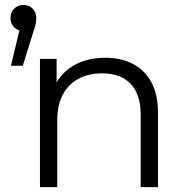

<svg xmlns="http://www.w3.org/2000/svg" viewBox="-20 -767 761 787"><path d="M25 -497.6 69.1 -682.5 77.6 -639.7Q54.2 -639.7 38.6 -654.5Q22.9 -669.3 22.9 -692.9Q22.9 -717 38.4 -731.8Q53.8 -746.7 76.1 -746.7Q99.5 -746.7 114.1 -731.1Q128.8 -715.5 128.8 -692.9Q128.8 -685.1 127.7 -677Q126.6 -668.9 123.9 -659.5Q121.2 -650.1 116.3 -635.6L73.6 -497.6ZM143.8 0V-525.5H212V-381.3L200.9 -407.6Q226.2 -465.4 280.7 -497.8Q335.3 -530.2 411.4 -530.2Q476 -530.2 524.2 -505.4Q572.5 -480.6 600 -430.6Q627.5 -380.7 627.5 -305V0H556.5V-297.6Q556.5 -381.2 515.1 -423.8Q473.8 -466.4 398.8 -466.4Q342.7 -466.4 301.1 -443.8Q259.4 -421.1 237.1 -378.7Q214.8 -336.2 214.8 -275.9V0Z"/></svg>

Font: Montserrat Thin
Style: Regular
Weight: 100
Designer: Julieta Ulanovsky
Foundry: Julieta Ulanovsky
Version: Version 9.000